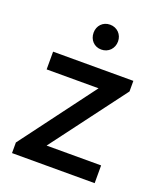

<svg xmlns="http://www.w3.org/2000/svg" viewBox="-127 -752 700 834"><g transform="rotate(20 223.5 -335.0)"><path d="M238 -555C271 -555 295 -580 295 -613C295 -645 271 -670 238 -670C205 -670 182 -645 182 -613C182 -580 205 -555 238 -555ZM28 0H410V-82H158L416 -426V-475H45V-393H285L28 -49Z"/></g></svg>

Font: Outfit
Style: Regular
Weight: 400
Designer: Rodrigo Fuenzalida
Foundry: fragTYPE
Version: Version 1.100;gftools[0.9.27]